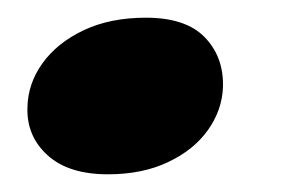

<svg xmlns="http://www.w3.org/2000/svg" viewBox="-20 -187 332 217"><path d="M102 10Q57.5 10 33.8 -11.5Q10 -33 11 -65.5Q11.5 -92.5 28 -115.5Q44.5 -138.5 74.5 -152.8Q104.5 -167 145 -167Q190 -167 211.5 -144.8Q233 -122.5 232 -88.5Q231 -62.5 215 -40Q199 -17.5 170 -3.8Q141 10 102 10Z"/></svg>

Font: Fraunces
Style: Bold Italic
Weight: 700
Italic angle: -16°
Version: Version 1.000;[b76b70a41]